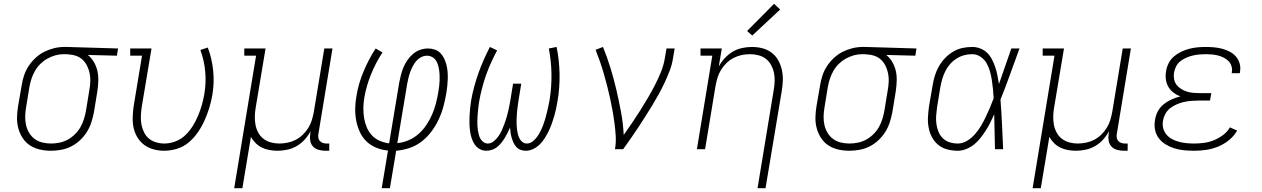

<svg xmlns="http://www.w3.org/2000/svg" viewBox="-20 -785 6640 1010"><path d="M248 8Q218 8 189.5 1.5Q161 -5 138 -20Q115 -35 99.5 -58.5Q84 -82 76.5 -109.5Q69 -137 69.5 -166.5Q70 -196 75 -226L94 -336Q98 -362 106.5 -388Q115 -414 130.5 -437.5Q146 -461 167 -480.5Q188 -500 213 -512.5Q238 -525 264.5 -531.5Q291 -538 318 -538Q322 -538 325.5 -538Q329 -538 333 -538L601 -530L595 -492L442 -496Q461 -481 474 -458.5Q487 -436 492.5 -411Q498 -386 497 -358.5Q496 -331 492 -304L474 -194Q469 -168 460.5 -141.5Q452 -115 437 -91Q422 -67 400.5 -47Q379 -27 354 -14.5Q329 -2 301.5 3Q274 8 248 8ZM248 -30Q270 -30 292.5 -34.5Q315 -39 335.5 -50Q356 -61 373.5 -78Q391 -95 402.5 -115Q414 -135 421 -157Q428 -179 432 -201L450 -311Q454 -333 455 -355Q456 -377 452 -397.5Q448 -418 439 -437Q430 -456 415.5 -470Q401 -484 381 -491Q361 -498 339 -499L326 -500Q324 -500 321 -500Q318 -500 315 -500Q293 -500 271.5 -494Q250 -488 230 -477Q210 -466 193 -449.5Q176 -433 164.5 -413Q153 -393 146 -372Q139 -351 135 -329L117 -219Q113 -196 112.5 -172.5Q112 -149 117 -127Q122 -105 133.5 -86Q145 -67 162.5 -54Q180 -41 202.5 -35.5Q225 -30 248 -30Z M843 8Q815 8 787.5 0.5Q760 -7 738.5 -23Q717 -39 703 -62Q689 -85 683 -112Q677 -139 678 -168Q679 -197 683 -226L727 -492H665V-530H777L725 -219Q722 -197 721 -174Q720 -151 724 -130Q728 -109 737.5 -89.5Q747 -70 763 -56.5Q779 -43 800.5 -36.5Q822 -30 844 -30Q873 -30 902.5 -41Q932 -52 954.5 -73.5Q977 -95 993.5 -121.5Q1010 -148 1022 -176.5Q1034 -205 1042 -233.5Q1050 -262 1055 -291Q1065 -351 1059.5 -409.5Q1054 -468 1034 -522L1073 -535Q1095 -477 1101.5 -413.5Q1108 -350 1097 -285Q1091 -251 1081 -218Q1071 -185 1056.5 -152.5Q1042 -120 1021.5 -90Q1001 -60 973.5 -36.5Q946 -13 911.5 -2.5Q877 8 843 8Z M1212 205 1327 -492H1265V-530H1377L1325 -219Q1321 -196 1320.5 -173Q1320 -150 1324 -128.5Q1328 -107 1338.5 -87.5Q1349 -68 1366 -55Q1383 -42 1404.5 -36Q1426 -30 1449 -30Q1471 -30 1493 -34.5Q1515 -39 1535.5 -49.5Q1556 -60 1573 -76.5Q1590 -93 1602 -112.5Q1614 -132 1620.5 -153.5Q1627 -175 1631 -197L1686 -530H1729L1655 -81Q1653 -71 1654.5 -61Q1656 -51 1662 -44Q1668 -37 1677.5 -33.5Q1687 -30 1697 -30H1712V8H1691Q1673 8 1655.5 3Q1638 -2 1626.5 -14.5Q1615 -27 1612 -45Q1609 -63 1612 -81L1614 -95Q1601 -71 1582.5 -50.5Q1564 -30 1540.5 -16.5Q1517 -3 1491 2.5Q1465 8 1440 8Q1418 8 1396.5 4Q1375 0 1357 -9Q1339 -18 1324.5 -32.5Q1310 -47 1300 -65L1255 205Z M1988 205 2021 7Q1989 4 1959.5 -8Q1930 -20 1908 -41Q1886 -62 1873 -90.5Q1860 -119 1854 -149.5Q1848 -180 1848.5 -213.5Q1849 -247 1855 -279Q1860 -312 1869.5 -344.5Q1879 -377 1892 -408Q1905 -439 1921 -470Q1937 -501 1956 -530L1992 -509Q1974 -482 1959 -453Q1944 -424 1932 -394.5Q1920 -365 1911 -334.5Q1902 -304 1897 -274Q1892 -247 1891.5 -219.5Q1891 -192 1895 -166Q1899 -140 1909 -116Q1919 -92 1936 -73.5Q1953 -55 1977 -44.5Q2001 -34 2027 -31L2080 -350Q2084 -370 2089 -390.5Q2094 -411 2102.5 -431Q2111 -451 2123.5 -469Q2136 -487 2153 -501.5Q2170 -516 2190.5 -523Q2211 -530 2232 -530Q2250 -530 2267.5 -524Q2285 -518 2297 -505.5Q2309 -493 2316.5 -477Q2324 -461 2328.5 -443.5Q2333 -426 2334.5 -408Q2336 -390 2335.5 -371Q2335 -352 2333 -333.5Q2331 -315 2328 -296Q2322 -261 2313 -226.5Q2304 -192 2288.5 -158.5Q2273 -125 2250.5 -94.5Q2228 -64 2198.5 -41Q2169 -18 2134 -6.5Q2099 5 2064 8L2031 205ZM2070 -32Q2101 -35 2130 -47.5Q2159 -60 2183 -81.5Q2207 -103 2224.5 -130Q2242 -157 2254 -185Q2266 -213 2273.5 -242.5Q2281 -272 2286 -302Q2288 -316 2290 -330.5Q2292 -345 2292.5 -359.5Q2293 -374 2292.5 -388.5Q2292 -403 2290 -416.5Q2288 -430 2284 -443.5Q2280 -457 2272.5 -468Q2265 -479 2252.5 -485.5Q2240 -492 2226 -492Q2210 -492 2195 -484Q2180 -476 2169 -463Q2158 -450 2150.5 -435Q2143 -420 2137.5 -405Q2132 -390 2128.5 -374.5Q2125 -359 2122 -344Z M2539 8Q2519 8 2502.5 -1.5Q2486 -11 2476 -26.5Q2466 -42 2460.5 -60Q2455 -78 2452.5 -97Q2450 -116 2449.5 -135.5Q2449 -155 2450 -174.5Q2451 -194 2453 -214Q2455 -234 2458 -254Q2464 -290 2474 -327Q2484 -364 2496.5 -399.5Q2509 -435 2524.5 -470Q2540 -505 2557 -538L2595 -520Q2578 -488 2563 -455Q2548 -422 2536 -387.5Q2524 -353 2515 -318Q2506 -283 2500 -248Q2498 -235 2496.5 -222.5Q2495 -210 2494 -197.5Q2493 -185 2492 -172.5Q2491 -160 2491 -148Q2491 -136 2491.5 -123.5Q2492 -111 2494 -99Q2496 -87 2499 -75.5Q2502 -64 2508 -54Q2514 -44 2524 -37Q2534 -30 2546 -30Q2563 -30 2577.5 -42Q2592 -54 2602.5 -69Q2613 -84 2620 -100Q2627 -116 2633 -132Q2639 -148 2644 -165Q2649 -182 2653 -198.5Q2657 -215 2660 -231.5Q2663 -248 2666 -265L2679 -345H2722L2709 -265Q2707 -252 2705 -238.5Q2703 -225 2701.5 -211.5Q2700 -198 2699 -185Q2698 -172 2697.5 -158.5Q2697 -145 2697.5 -132Q2698 -119 2699.5 -106Q2701 -93 2704 -80.5Q2707 -68 2712.5 -57Q2718 -46 2728 -38Q2738 -30 2752 -30Q2768 -30 2782.5 -41.5Q2797 -53 2807 -67.5Q2817 -82 2824.5 -97.5Q2832 -113 2838 -129Q2844 -145 2848.5 -161Q2853 -177 2857 -193.5Q2861 -210 2864.5 -226Q2868 -242 2871 -259Q2882 -328 2881 -395.5Q2880 -463 2867 -530L2908 -538Q2922 -468 2923.5 -397Q2925 -326 2913 -254Q2910 -234 2905.5 -214Q2901 -194 2895.5 -174.5Q2890 -155 2883 -135.5Q2876 -116 2867 -97Q2858 -78 2846.5 -59.5Q2835 -41 2820 -26Q2805 -11 2785.5 -1.5Q2766 8 2746 8Q2731 8 2718 3Q2705 -2 2696 -12Q2687 -22 2681.5 -34Q2676 -46 2672 -59Q2668 -72 2666 -86Q2664 -100 2663 -114Q2657 -100 2650 -86Q2643 -72 2635 -59Q2627 -46 2617 -33.5Q2607 -21 2595 -11.5Q2583 -2 2568 3Q2553 8 2539 8Z M3215 0Q3221 -34 3219 -68.5Q3217 -103 3212.5 -137Q3208 -171 3202 -204Q3196 -237 3189 -269.5Q3182 -302 3173.5 -334.5Q3165 -367 3156 -398.5Q3147 -430 3136 -461.5Q3125 -493 3113 -523L3152 -538Q3174 -484 3191.5 -427Q3209 -370 3222.5 -312Q3236 -254 3247 -195Q3258 -136 3261 -75Q3283 -106 3305 -138.5Q3327 -171 3347.5 -203.5Q3368 -236 3387.5 -269Q3407 -302 3424.5 -336Q3442 -370 3456.5 -405.5Q3471 -441 3477 -477L3486 -530H3529L3520 -477Q3515 -445 3503 -413.5Q3491 -382 3476.5 -351Q3462 -320 3445.5 -290Q3429 -260 3411 -230.5Q3393 -201 3374.5 -172Q3356 -143 3337 -114Q3318 -85 3298 -56.5Q3278 -28 3258 0Z M3965 205 4050 -311Q4054 -334 4055 -357Q4056 -380 4051.5 -401.5Q4047 -423 4036.5 -442.5Q4026 -462 4009.5 -475Q3993 -488 3971 -494Q3949 -500 3926 -500Q3904 -500 3882 -495.5Q3860 -491 3839.5 -480.5Q3819 -470 3802 -453.5Q3785 -437 3773 -417.5Q3761 -398 3754.5 -376.5Q3748 -355 3744 -333L3689 0H3646L3727 -492H3665V-530H3777L3761 -435Q3774 -459 3793 -479.5Q3812 -500 3835 -513.5Q3858 -527 3884 -532.5Q3910 -538 3935 -538Q3964 -538 3991 -531Q4018 -524 4039.5 -507.5Q4061 -491 4074 -467.5Q4087 -444 4093 -417Q4099 -390 4098 -361.5Q4097 -333 4092 -304L4007 205ZM3937 -598 3910 -622 4052 -765 4084 -735Z M4448 8Q4418 8 4389.5 1.5Q4361 -5 4338 -20Q4315 -35 4299.5 -58.5Q4284 -82 4276.5 -109.5Q4269 -137 4269.5 -166.5Q4270 -196 4275 -226L4294 -336Q4298 -362 4306.5 -388Q4315 -414 4330.5 -437.5Q4346 -461 4367 -480.5Q4388 -500 4413 -512.5Q4438 -525 4464.5 -531.5Q4491 -538 4518 -538Q4522 -538 4525.5 -538Q4529 -538 4533 -538L4801 -530L4795 -492L4642 -496Q4661 -481 4674 -458.5Q4687 -436 4692.5 -411Q4698 -386 4697 -358.5Q4696 -331 4692 -304L4674 -194Q4669 -168 4660.5 -141.5Q4652 -115 4637 -91Q4622 -67 4600.5 -47Q4579 -27 4554 -14.5Q4529 -2 4501.5 3Q4474 8 4448 8ZM4448 -30Q4470 -30 4492.5 -34.5Q4515 -39 4535.5 -50Q4556 -61 4573.5 -78Q4591 -95 4602.5 -115Q4614 -135 4621 -157Q4628 -179 4632 -201L4650 -311Q4654 -333 4655 -355Q4656 -377 4652 -397.5Q4648 -418 4639 -437Q4630 -456 4615.5 -470Q4601 -484 4581 -491Q4561 -498 4539 -499L4526 -500Q4524 -500 4521 -500Q4518 -500 4515 -500Q4493 -500 4471.5 -494Q4450 -488 4430 -477Q4410 -466 4393 -449.5Q4376 -433 4364.5 -413Q4353 -393 4346 -372Q4339 -351 4335 -329L4317 -219Q4313 -196 4312.5 -172.5Q4312 -149 4317 -127Q4322 -105 4333.5 -86Q4345 -67 4362.5 -54Q4380 -41 4402.5 -35.5Q4425 -30 4448 -30Z M5018 8Q4990 8 4963 1Q4936 -6 4915.5 -23Q4895 -40 4882.5 -63.5Q4870 -87 4865 -114Q4860 -141 4861.5 -169Q4863 -197 4867 -226L4886 -336Q4890 -361 4897.5 -386Q4905 -411 4918.5 -435Q4932 -459 4951 -479Q4970 -499 4993.5 -513Q5017 -527 5042.5 -532.5Q5068 -538 5094 -538Q5117 -538 5138 -529.5Q5159 -521 5174 -506Q5189 -491 5199 -471Q5209 -451 5216 -430Q5223 -409 5227 -387Q5231 -365 5235 -343Q5251 -390 5267.5 -436.5Q5284 -483 5300 -530H5343Q5318 -463 5294 -395.5Q5270 -328 5243 -261Q5248 -196 5251 -130.5Q5254 -65 5257 0H5214Q5213 -46 5212 -92Q5211 -138 5210 -184Q5200 -162 5189.5 -140.5Q5179 -119 5166 -99Q5153 -79 5138 -59.5Q5123 -40 5104 -25Q5085 -10 5063 -1Q5041 8 5018 8ZM5018 -30Q5044 -30 5067.5 -44.5Q5091 -59 5109 -79.5Q5127 -100 5140.5 -123Q5154 -146 5165.5 -170Q5177 -194 5187.5 -218.5Q5198 -243 5207 -268Q5206 -292 5203.5 -316Q5201 -340 5197.5 -363.5Q5194 -387 5187.5 -410Q5181 -433 5169.5 -453Q5158 -473 5138 -486.5Q5118 -500 5094 -500Q5073 -500 5052 -494.5Q5031 -489 5012 -477Q4993 -465 4978 -448Q4963 -431 4953 -411Q4943 -391 4937 -370.5Q4931 -350 4927 -329L4909 -219Q4906 -197 4904.5 -175Q4903 -153 4906 -132Q4909 -111 4917 -91.5Q4925 -72 4940 -57.5Q4955 -43 4975.5 -36.5Q4996 -30 5018 -30Z M5412 205 5527 -492H5465V-530H5577L5525 -219Q5521 -196 5520.5 -173Q5520 -150 5524 -128.5Q5528 -107 5538.5 -87.5Q5549 -68 5566 -55Q5583 -42 5604.5 -36Q5626 -30 5649 -30Q5671 -30 5693 -34.5Q5715 -39 5735.5 -49.5Q5756 -60 5773 -76.5Q5790 -93 5802 -112.5Q5814 -132 5820.5 -153.5Q5827 -175 5831 -197L5886 -530H5929L5855 -81Q5853 -71 5854.5 -61Q5856 -51 5862 -44Q5868 -37 5877.5 -33.5Q5887 -30 5897 -30H5912V8H5891Q5873 8 5855.5 3Q5838 -2 5826.5 -14.5Q5815 -27 5812 -45Q5809 -63 5812 -81L5814 -95Q5801 -71 5782.5 -50.5Q5764 -30 5740.5 -16.5Q5717 -3 5691 2.5Q5665 8 5640 8Q5618 8 5596.5 4Q5575 0 5557 -9Q5539 -18 5524.5 -32.5Q5510 -47 5500 -65L5455 205Z M6261 8Q6235 8 6209 5.5Q6183 3 6158.5 -4.5Q6134 -12 6112.5 -25Q6091 -38 6076 -57.5Q6061 -77 6056 -102.5Q6051 -128 6056 -155Q6059 -177 6070.5 -199Q6082 -221 6101.5 -236.5Q6121 -252 6143.5 -262Q6166 -272 6189 -278Q6170 -285 6153.5 -297.5Q6137 -310 6126.5 -327.5Q6116 -345 6113 -367Q6110 -389 6114 -410Q6117 -432 6127.5 -452.5Q6138 -473 6155.5 -488Q6173 -503 6194 -513Q6215 -523 6236.5 -528.5Q6258 -534 6279.5 -536Q6301 -538 6323 -538Q6345 -538 6367 -536Q6389 -534 6409.5 -528.5Q6430 -523 6449 -513Q6468 -503 6481.5 -487.5Q6495 -472 6501 -451Q6507 -430 6503 -408Q6503 -406 6502.5 -404Q6502 -402 6502 -400H6459Q6460 -402 6460 -403.5Q6460 -405 6460 -406Q6463 -422 6458 -437.5Q6453 -453 6442 -464Q6431 -475 6417 -482Q6403 -489 6387.5 -493Q6372 -497 6355.5 -498.5Q6339 -500 6323 -500Q6306 -500 6289 -498.5Q6272 -497 6255 -493Q6238 -489 6221.5 -482Q6205 -475 6190.5 -464Q6176 -453 6167.5 -437Q6159 -421 6156 -404Q6153 -387 6156 -369.5Q6159 -352 6169 -339Q6179 -326 6193.5 -317Q6208 -308 6224 -303Q6240 -298 6257.5 -296.5Q6275 -295 6293 -295H6352L6345 -256H6286Q6267 -256 6248 -254.5Q6229 -253 6210 -249Q6191 -245 6172 -237Q6153 -229 6137 -217Q6121 -205 6111 -187Q6101 -169 6098 -150Q6094 -130 6099 -110.5Q6104 -91 6116.5 -76.5Q6129 -62 6146 -53Q6163 -44 6182 -39Q6201 -34 6221 -32Q6241 -30 6261 -30Q6287 -30 6313.5 -33.5Q6340 -37 6365 -47Q6390 -57 6413 -74Q6436 -91 6450 -115L6488 -98Q6471 -69 6444.5 -47.5Q6418 -26 6387 -13.5Q6356 -1 6324.5 3.5Q6293 8 6261 8Z"/></svg>

Font: Iosevka Curly Slab XLtEx
Style: Italic
Weight: 200
Width: 7
Italic angle: -9°
Monospace: yes
Designer: Belleve Invis
Foundry: Belleve Invis
Version: Version 11.1.0; ttfautohint (v1.8.3)